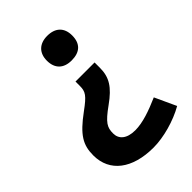

<svg xmlns="http://www.w3.org/2000/svg" viewBox="-219 -636 917 917"><g transform="rotate(-45 240.0 -177.5)"><path d="M363.8 -462.9C363.8 -516.1 332.5 -545.9 277.8 -545.9C225.1 -545.9 192.9 -515.6 192.9 -462.9C192.9 -409.7 223.6 -379.9 277.8 -379.9C334 -379.9 363.8 -408.2 363.8 -462.9ZM219.2 -295.9V-267.1C219.2 -227.5 209 -212.4 147 -167C53.7 -98.6 29.8 -56.2 29.8 14.2C29.8 124 116.7 190.9 259.8 190.9C328.6 190.9 416 166.5 480 129.9L430.2 22C367.7 49.3 308.1 70.8 256.8 70.8C198.7 70.8 170.9 43.9 170.9 6.8C170.9 -34.2 181.2 -54.2 252 -105C322.3 -155.3 348.1 -195.8 348.1 -259.8V-295.9Z"/></g></svg>

Font: Open Sans bold
Style: Bold
Weight: 700
Foundry: Ascender Corporation
Version: Version 1.100;PS 001.100;hotconv 1.0.88;makeotf.lib2.5.64775